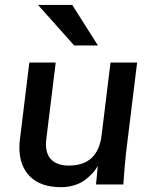

<svg xmlns="http://www.w3.org/2000/svg" viewBox="-20 -758 629 789"><path d="M231.4 11.2Q147 11.2 103.3 -32.7Q59.6 -76.7 59.6 -151.9Q59.6 -167 62 -186.5L100.6 -501H209L170.4 -187.5Q168.9 -176.3 168.9 -166Q168.9 -121.6 193.4 -99.6Q217.8 -77.6 263.2 -77.6Q381.8 -77.6 397.5 -201.7L434.1 -501H543.5L498 -130.9Q493.7 -95.7 486.8 0H374.5L381.8 -76.2Q374.5 -62.5 362.5 -48.8Q350.6 -35.2 332.5 -20.8Q314.5 -6.3 287.8 2.4Q261.2 11.2 231.4 11.2ZM284.7 -571.3 136.2 -737.8H276.9L382.3 -571.3Z"/></svg>

Font: Muli
Style: Semi-BoldItalic
Weight: 600
Italic angle: -7°
Designer: Vernon Adams
Foundry: newtypography
Version: Version 2.0; ttfautohint (v1.00rc1.2-2d82) -l 8 -r 50 -G 200